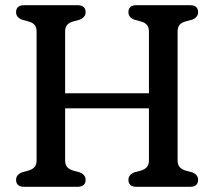

<svg xmlns="http://www.w3.org/2000/svg" viewBox="-20 -720 826 740"><path d="M231 -102Q231 -85 239 -76Q247 -67 262 -62.5L286.5 -56Q310 -47 310 -27Q310 0 278.5 0H73.5Q42 0 42 -27Q42 -47 65.5 -56L89.5 -62.5Q105 -67 113 -76Q121 -85 121 -102V-598.5Q121 -615 113.2 -624Q105.5 -633 91 -637L65.5 -644Q42 -652.5 42 -673Q42 -700 73.5 -700H278.5Q310 -700 310 -673Q310 -653 286.5 -644L261 -637Q246.5 -633 238.8 -624Q231 -615 231 -598.5V-360.5H554V-598.5Q554 -615 546.2 -624Q538.5 -633 524 -637L498.5 -644Q475 -652.5 475 -673Q475 -700 506.5 -700H712Q743.5 -700 743.5 -673Q743.5 -653 720 -644L694 -637Q679.5 -633 672 -624Q664.5 -615 664.5 -598.5V-102Q664.5 -85 672.5 -76Q680.5 -67 695.5 -62.5L720 -56Q743.5 -47 743.5 -27Q743.5 0 712 0H506.5Q475 0 475 -27Q475 -47 498.5 -56L523 -62.5Q538 -67 546 -76Q554 -85 554 -102V-302.5H231Z"/></svg>

Font: Fraunces 72pt S100
Style: Regular
Weight: 400
Version: Version 1.000; ttfautohint (v1.8.3)